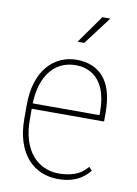

<svg xmlns="http://www.w3.org/2000/svg" viewBox="-86 -806 623 873"><g transform="rotate(10 226.0 -369.0)"><path d="M242.7 10.7Q201.2 10.7 165.3 -4.4Q129.4 -19.5 102.5 -50Q75.7 -80.6 60.5 -126.7Q45.4 -172.9 45.4 -234.4V-293.9Q45.4 -355.5 60.1 -401.4Q74.7 -447.3 100.8 -477.5Q127 -507.8 161.1 -522.9Q195.3 -538.1 233.9 -538.1Q272 -538.1 303.2 -525.9Q334.5 -513.7 357.4 -488Q380.4 -462.4 392.6 -421.4Q404.8 -380.4 404.8 -322.3V-283.2H62V-308.1H379.4V-322.8Q379.4 -385.7 361.6 -428.2Q343.8 -470.7 311 -491.9Q278.3 -513.2 233.9 -513.2Q197.3 -513.2 167.5 -498.8Q137.7 -484.4 116 -456.5Q94.2 -428.7 82.5 -387.7Q70.8 -346.7 70.8 -293.9V-234.4Q70.8 -180.2 83.7 -138.9Q96.7 -97.7 120.1 -70.1Q143.6 -42.5 175 -28.6Q206.5 -14.6 243.2 -14.6Q281.2 -14.6 314.5 -25.9Q347.7 -37.1 374.5 -68.4L388.7 -53.2Q374 -34.7 353.5 -20Q333 -5.4 305.7 2.7Q278.3 10.7 242.7 10.7ZM223.1 -619.6 314.9 -749H351.6L253.9 -619.6Z"/></g></svg>

Font: Roboto Condensed Thin
Style: Regular
Weight: 250
Width: 3
Designer: Christian Robertson
Foundry: Google
Version: Version 3.009; 2024